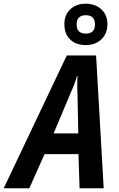

<svg xmlns="http://www.w3.org/2000/svg" viewBox="-81 -1015 639 1035"><path d="M498 -885Q498 -935 465 -965Q432 -995 382 -995Q330 -995 298 -965Q266 -935 266 -884Q266 -832 297.5 -802Q329 -772 382 -772Q433 -772 465.5 -803Q498 -834 498 -885ZM332 -883Q332 -933 382 -933Q431 -933 431 -883Q431 -834 382 -834Q332 -834 332 -883ZM294 -500Q307 -529 317 -554.5Q327 -580 334 -605H337Q335 -578 335.5 -550.5Q336 -523 337 -496L341 -296H208ZM77 0 159 -184H342L348 0H478L437 -716H279L-61 0Z"/></svg>

Font: Noto Sans UI SemiCondensed
Style: Bold Italic
Weight: 700
Width: 4
Designer: Monotype Design Team
Foundry: Monotype Imaging Inc.
Version: 1.001